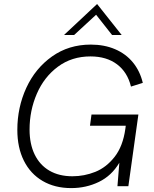

<svg xmlns="http://www.w3.org/2000/svg" viewBox="-20 -929 768 958"><path d="M66.5 -281Q66.5 -393 111.2 -490.5Q156 -588 239.5 -647.2Q323 -706.5 433 -706.5Q500.5 -706.5 554.2 -683.5Q608 -660.5 643.2 -617.5Q678.5 -574.5 692.5 -515.5L633.5 -497Q616 -569 563.8 -608.2Q511.5 -647.5 431.5 -647.5Q338 -647.5 269 -596.2Q200 -545 163.8 -461.2Q127.5 -377.5 127.5 -282.5Q127.5 -210.5 153 -158Q178.5 -105.5 226.5 -77.5Q274.5 -49.5 341.5 -49.5Q400.5 -49.5 455.5 -71.5Q510.5 -93.5 552 -146.5Q593.5 -199.5 605.5 -286.5L607.5 -301.5H429L436.5 -357.5H670.5L620.5 0H566L575.5 -117Q537 -52 473.2 -21.2Q409.5 9.5 335.5 9.5Q253.5 9.5 192.8 -26Q132 -61.5 99.2 -127Q66.5 -192.5 66.5 -281ZM464.5 -909 587 -754.5H539L459.5 -855.5L350 -754.5H299.5Z"/></svg>

Font: HK Grotesk Light
Style: Italic
Weight: 300
Italic angle: -16°
Designer: Alfredo Marco Pradil
Foundry: Hanken Design Co.
Version: Version 3.001